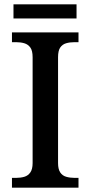

<svg xmlns="http://www.w3.org/2000/svg" viewBox="-20 -863 416 883"><path d="M35 0V-45H55Q75 -45 92 -50Q109 -55 119.5 -70Q130 -85 130 -113V-600Q130 -630 119.5 -644.5Q109 -659 92 -664Q75 -669 55 -669H35V-714H341V-669H322Q301 -669 284 -664Q267 -659 257 -644.5Q247 -630 247 -600V-113Q247 -85 257 -70Q267 -55 284.5 -50Q302 -45 322 -45H341V0ZM42 -778V-843H332V-778Z"/></svg>

Font: Noto Serif Hebrew Medium
Style: Regular
Weight: 500
Version: Version 2.003